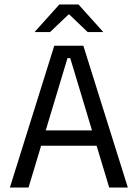

<svg xmlns="http://www.w3.org/2000/svg" viewBox="-20 -845 620 865"><path d="M24.5 0 224.5 -639H355.5L556 0H472L296.5 -583H284L108.5 0ZM144.5 -188.5V-257.5H435.5V-188.5ZM247.5 -825H333.5L444.5 -701.5V-700.5H375L292.5 -779.5H288.5L205.5 -700.5H136.5V-701.5Z"/></svg>

Font: Anek Gujarati
Style: Regular
Weight: 400
Designer: Mrunmayee Ghaisas (Gujarati), Yesha Goshar (Latin)
Foundry: Ek Type
Version: Version 1.003